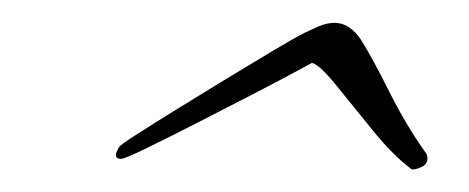

<svg xmlns="http://www.w3.org/2000/svg" viewBox="-20 -467 410 168"><path d="M340 -319Q324 -331 306.5 -352.5Q289 -374 274.5 -392Q260 -410 253 -412Q233 -401 206 -387Q179 -373 152.5 -359.5Q126 -346 107.5 -337Q89 -328 86 -328Q78 -328 84 -338Q85 -340 99 -349Q113 -358 134 -371Q155 -384 178 -398Q201 -412 219.5 -423Q238 -434 246 -438Q252 -441 259 -444Q266 -447 273 -447Q286 -447 296 -432Q306 -416 320.5 -387Q335 -358 352 -334Q354 -332 354 -328Q354 -323 348 -320.5Q342 -318 340 -319Z"/></svg>

Font: WindSong
Style: Regular
Weight: 400
Designer: Robert E. Leuschke
Foundry: Robert E. Leuschke
Version: Version 1.010; ttfautohint (v1.8.3)